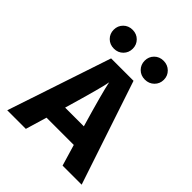

<svg xmlns="http://www.w3.org/2000/svg" viewBox="-242 -1033 1175 1175"><g transform="rotate(45 345.0 -445.5)"><path d="M217.5 -891Q253 -891 276.5 -867.5Q300 -844 300 -809.5Q300 -775 276.5 -751.5Q253 -728 217.5 -728Q182 -728 158.5 -751.5Q135 -775 135 -809.5Q135 -844 158.5 -867.5Q182 -891 217.5 -891ZM485.5 -891Q521 -891 545 -867.5Q569 -844 569 -809.5Q569 -775 545 -751.5Q521 -728 485.5 -728Q450 -728 426.5 -751.5Q403 -775 403 -809.5Q403 -844 426.5 -867.5Q450 -891 485.5 -891ZM184 0H23L248 -674H442L667 0H502L461 -138H225ZM343 -562Q337 -518 262 -262H424Q357 -491 343 -562Z"/></g></svg>

Font: Hind Colombo
Style: Bold
Weight: 700
Designer: Jyotish Sonowal, Aditi Pimprikar
Foundry: Indian Type Foundry
Version: Version 1.000;PS 1.0;hotconv 1.0.86;makeotf.lib2.5.63406; tt